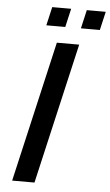

<svg xmlns="http://www.w3.org/2000/svg" viewBox="-58 -898 538 937"><g transform="rotate(5 210.5 -430.0)"><path d="M138.2 -769.5 159.2 -860.4H252L231 -769.5ZM307.6 -769.5 328.6 -860.4H421.4L400.4 -769.5ZM38.1 0 196.8 -689.5H306.2L147.5 0Z"/></g></svg>

Font: HK Grotesk SemiBold Italic
Style: Regular
Weight: 600
Italic angle: -13°
Designer: Alfredo Marco Pradil and Stefan Peev
Foundry: Hanken Design Co.
Version: Version 1.000;PS 001.000;hotconv 1.0.88;makeotf.lib2.5.64775